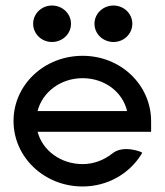

<svg xmlns="http://www.w3.org/2000/svg" viewBox="-20 -664 596 695"><path d="M391 -512C428 -512 459 -541 459 -578C459 -615 428 -644 391 -644C353 -644 322 -615 322 -578C322 -541 353 -512 391 -512ZM168 -512C206 -512 237 -541 237 -578C237 -615 206 -644 168 -644C131 -644 100 -615 100 -578C100 -541 131 -512 168 -512ZM527 -187V-225C527 -356 418 -462 279 -462C140 -462 29 -357 29 -226C29 -95 140 11 279 11C370 11 449 -36 492 -106L495 -111L490 -114C490 -114 426 -141 386 -108C357 -85 320 -70 279 -70C200 -70 134 -119 116 -187ZM116 -262C133 -330 199 -381 279 -381C359 -381 424 -331 440 -262Z"/></svg>

Font: Charger
Style: Bd
Weight: 400
Designer: Jasper
Foundry: Cannot Into Space Fonts
Version: Version 0.98